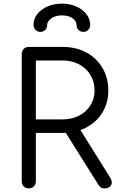

<svg xmlns="http://www.w3.org/2000/svg" viewBox="-20 -1040 658 1060"><path d="M139 0Q122 0 111 -11Q100 -22 100 -39V-742Q100 -759 111 -770Q122 -781 139 -781H326Q399 -781 456 -750.5Q513 -720 545.5 -665.5Q578 -611 578 -540Q578 -472 545.5 -419Q513 -366 456 -336Q399 -306 326 -306H178V-39Q178 -22 167 -11Q156 0 139 0ZM557 0Q544 0 536.5 -5Q529 -10 523 -20L331 -326L409 -346L588 -60Q603 -36 593.5 -18Q584 0 557 0ZM178 -381H326Q377 -381 416.5 -401.5Q456 -422 479 -458Q502 -494 502 -540Q502 -589 479 -626.5Q456 -664 416.5 -685Q377 -706 326 -706H178ZM203 -864Q187 -864 176 -875.5Q165 -887 165 -904Q165 -936 186 -962.5Q207 -989 243 -1004.5Q279 -1020 322 -1020Q363 -1020 398 -1005.5Q433 -991 455 -964.5Q477 -938 478 -903Q478 -887 467.5 -875.5Q457 -864 441 -864Q425 -864 414 -874Q403 -884 403 -900Q403 -923 381 -939Q359 -955 322 -955Q286 -955 263 -938.5Q240 -922 240 -900Q240 -884 229 -874Q218 -864 203 -864Z"/></svg>

Font: Comfortaa
Style: Regular
Weight: 400
Designer: Johan Aakerlund
Foundry: Johan Aakerlund
Version: Version 3.104; ttfautohint (v1.8.1.43-b0c9)